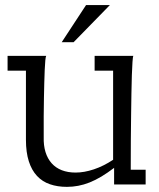

<svg xmlns="http://www.w3.org/2000/svg" viewBox="-20 -726 625 755"><path d="M504.4 -506.3Q502.4 -503.4 501 -482.9Q499.5 -462.4 498.5 -430.4Q497.6 -398.4 496.8 -358.6Q496.1 -318.8 495.6 -277.3Q494.1 -180.2 494.1 -58.6H552.7V-0.5H428.7V-65.9Q402.3 -45.9 378.7 -31.7Q355 -17.6 332.3 -8.5Q309.6 0.5 287.6 4.6Q265.6 8.8 243.2 8.8Q206.1 8.8 176.3 -1.5Q146.5 -11.7 125.5 -34.2Q104.5 -56.6 93.3 -91.8Q82 -127 82 -176.3V-448.2H9.8V-506.3H161.6Q159.7 -503.4 158.2 -488.5Q156.7 -473.6 155.8 -450.7Q154.8 -427.7 154.1 -399.4Q153.3 -371.1 152.8 -341.8Q151.4 -272.9 151.9 -187.5Q150.9 -154.3 158.9 -128.2Q167 -102.1 183.1 -84Q199.2 -65.9 223.1 -56.6Q247.1 -47.4 277.3 -47.4Q311 -47.4 349.1 -60.1Q387.2 -72.8 424.8 -97.7V-448.2H352.1V-506.3ZM412.1 -706.1 269.5 -560.1H222.7L318.4 -706.1Z"/></svg>

Font: Twentytwelve Slab Light
Style: TwentytwelveSlab
Weight: 300
Designer: Domenico Catapano
Version: Version 1.00 2012